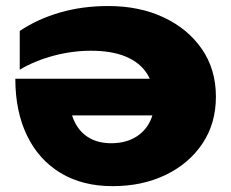

<svg xmlns="http://www.w3.org/2000/svg" viewBox="-20 -608 774 644"><path d="M343.4 -587.8Q447.6 -587.8 528.9 -549.7Q610.2 -511.6 657.2 -443.4Q704.2 -375.2 704.2 -283.8Q704.2 -194 659.1 -126.6Q614 -59.2 535.7 -21.4Q457.4 16.4 357.6 16.4Q256.4 16.4 183.1 -27.9Q109.8 -72.2 70.6 -153.3Q31.4 -234.4 31.4 -344H538.6V-221H146.2L213 -264Q217.6 -220.6 235.2 -190.2Q252.8 -159.8 282.6 -143.7Q312.4 -127.6 352.8 -127.6Q397.8 -127.6 430.3 -145.5Q462.8 -163.4 480.3 -195.2Q497.8 -227 497.8 -268Q497.8 -322.4 473.5 -360.4Q449.2 -398.4 402 -418.1Q354.8 -437.8 285.4 -437.8Q222.8 -437.8 160.1 -421.2Q97.4 -404.6 46.2 -374.2V-504.2Q105.8 -544.2 181 -566Q256.2 -587.8 343.4 -587.8Z"/></svg>

Font: Unbounded
Style: Regular
Weight: 400
Designer: Luke Prowse, Jean-Baptiste Morizot, Fátima Lázaro, Florian Runge
Foundry: NaN
Version: Version 1.701;gftools[0.9.28.dev5+ged2979d]